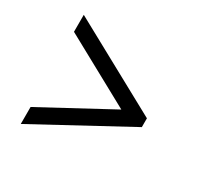

<svg xmlns="http://www.w3.org/2000/svg" viewBox="-117 -745 793 774"><g transform="rotate(30 279.5 -358.0)"><path d="M65 -104V-183L387 -357L65 -533V-612L494 -378V-337Z"/></g></svg>

Font: NotoSerif-Bold
Style: Regular
Weight: 700
Designer: Monotype Design Team
Foundry: Monotype Imaging Inc.
Version: Version 2.007; ttfautohint (v1.8) -l 8 -r 50 -G 200 -x 14 -D